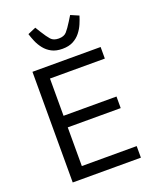

<svg xmlns="http://www.w3.org/2000/svg" viewBox="-168 -1038 936 1138"><g transform="rotate(-20 300.0 -469.0)"><path d="M90 0V-698H520V-625H174V-390H508V-317H174V-73H520V0ZM305 -765Q265 -765 237.5 -779.5Q210 -794 191.5 -817.5Q173 -841 162 -867Q151 -893 144 -916L195 -938L216 -904Q239 -867 255.5 -848.5Q272 -830 305 -830Q338 -830 354.5 -848.5Q371 -867 394 -904L415 -938L466 -916Q459 -893 448 -867Q437 -841 418.5 -817.5Q400 -794 372.5 -779.5Q345 -765 305 -765Z"/></g></svg>

Font: Lilex Nerd Font
Style: Regular
Weight: 400
Designer: Mike Abbink, Paul van der Laan, Pieter van Rosmalen, Mikhael Khrustik
Foundry: Mikhael Khrustik
Version: Version 2.400; ttfautohint (v1.8.4.7-5d5b);Nerd Fonts 3.3.0